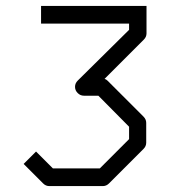

<svg xmlns="http://www.w3.org/2000/svg" viewBox="-20 -680 580 650"><path d="M119 -600V-660H476V-567Q476 -555 467 -546L334 -413Q339.5 -411.5 344 -407L466 -285Q475 -276 475 -264V-197Q475 -185 466 -176L349 -59Q340 -50 328 -50H147Q135 -50 126 -59L60 -125L102 -167L159 -110H318L417 -209V-251L313 -356H264Q252 -356 243 -365Q234 -374 234 -386Q234 -398 243 -407L417 -579V-600Z"/></svg>

Font: 3270 Nerd Font Mono
Style: Regular
Weight: 400
Monospace: yes
Version: Version 3.0.1;Nerd Fonts 3.0.0